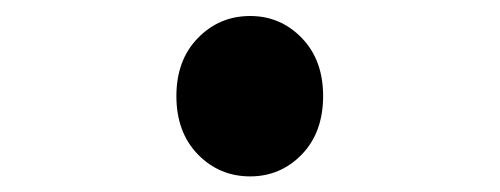

<svg xmlns="http://www.w3.org/2000/svg" viewBox="-20 -216 640 246"><path d="M300.5 10Q261 10 233.5 -18.2Q206 -46.5 206 -93Q206 -139 233.5 -167.2Q261 -195.5 300.5 -195.5Q339.5 -195.5 366.8 -167.2Q394 -139 394 -93Q394 -46.5 366.8 -18.2Q339.5 10 300.5 10Z"/></svg>

Font: Spline Sans Mono SemiBold
Style: Regular
Weight: 600
Monospace: yes
Version: Version 1.004